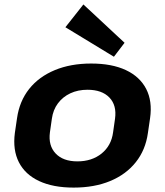

<svg xmlns="http://www.w3.org/2000/svg" viewBox="-20 -837 744 867"><path d="M312.6 10.1Q219.6 10.1 156.5 -19.5Q93.4 -49.1 65.2 -104.5Q37 -159.9 47.1 -236.6L56.9 -303.4Q67.9 -380.1 111.6 -435.3Q155.4 -490.4 227.3 -520.3Q299.1 -550.1 391.6 -550.1Q485.1 -550.1 548.3 -520.5Q611.4 -490.9 640.1 -435.5Q668.7 -380.1 657.7 -303.4L647.9 -236.6Q637.3 -159.9 593.1 -104.5Q548.9 -49.1 477.5 -19.5Q406.1 10.1 312.6 10.1ZM329.4 -108.3Q394.8 -108.3 438.7 -143.7Q482.6 -179.2 490.6 -239.2L499.4 -300.8Q507.8 -361.3 474.1 -396.5Q440.3 -431.7 374.9 -431.7Q331.8 -431.7 297.5 -415.6Q263.3 -399.5 241.5 -370.2Q219.7 -341 214.2 -300.8L205.4 -239.2Q197.5 -179.7 231.2 -144Q264.9 -108.3 329.4 -108.3ZM542.5 -643.8 494.4 -580.8 275.3 -714 356.6 -816.9Z"/></svg>

Font: Pathway Extreme 8pt Thin
Style: Italic
Weight: 100
Italic angle: -8°
Designer: Eduardo Rodriguez Tunni
Foundry: Eduardo Rodriguez Tunni
Version: Version 1.000